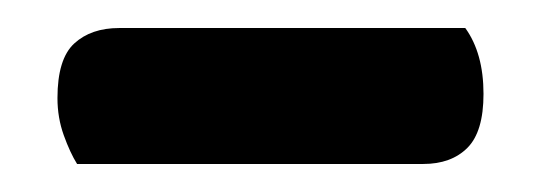

<svg xmlns="http://www.w3.org/2000/svg" viewBox="-20 -684 387 137"><path d="M35 -567Q30 -575 25.5 -587.5Q21 -600 21 -614Q21 -642 33 -653Q45 -664 65 -664H312Q325 -646 325 -617Q325 -590 313.5 -578.5Q302 -567 282 -567Z"/></svg>

Font: Baloo Da 2 SemiBold
Style: Regular
Weight: 600
Designer: Noopur Datye, Sulekha Rajkumar and Ek Type
Foundry: Ek Type
Version: Version 1.640;hotconv 1.0.111;makeotfexe 2.5.65597; ttfautoh